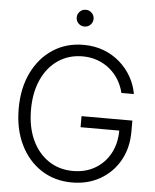

<svg xmlns="http://www.w3.org/2000/svg" viewBox="-61 -979 841 1040"><g transform="rotate(5 359.5 -459.0)"><path d="M369.6 10.3Q274.4 10.3 201.9 -36.9Q129.4 -84 88.4 -168.2Q47.4 -252.4 47.4 -363.3Q47.4 -475.1 88.4 -559.3Q129.4 -643.6 201.7 -690.7Q273.9 -737.8 368.2 -737.8Q427.7 -737.8 477.8 -718.8Q527.8 -699.7 566.2 -666Q604.5 -632.3 629.2 -588.6Q653.8 -544.9 662.1 -496.1H594.2Q585.9 -532.2 566.7 -564.7Q547.4 -597.2 518.1 -622.1Q488.8 -647 450.9 -661.1Q413.1 -675.3 368.2 -675.3Q293 -675.3 235.6 -636.5Q178.2 -597.7 146.2 -527.6Q114.3 -457.5 114.3 -363.3Q114.3 -270 146.2 -200.2Q178.2 -130.4 235.8 -91.3Q293.5 -52.2 369.6 -52.2Q437 -52.2 489 -82.5Q541 -112.8 570.8 -167.2Q600.6 -221.7 600.6 -295.4L622.6 -292H390.1V-352.1H666.5V-292.5Q666.5 -203.1 628.2 -135Q589.8 -66.9 522.7 -28.3Q455.6 10.3 369.6 10.3ZM363.3 -836.9Q344.2 -836.9 330.8 -850.3Q317.4 -863.8 317.4 -882.3Q317.4 -901.4 330.8 -914.8Q344.2 -928.2 363.3 -928.2Q382.3 -928.2 395.8 -914.8Q409.2 -901.4 409.2 -882.3Q409.2 -863.8 395.8 -850.3Q382.3 -836.9 363.3 -836.9Z"/></g></svg>

Font: Inter 28pt Light
Style: Regular
Weight: 300
Designer: Rasmus Andersson
Foundry: rsms
Version: Version 4.001;git-66647c0bb